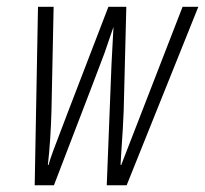

<svg xmlns="http://www.w3.org/2000/svg" viewBox="-20 -550 609 570"><path d="M311 -358.9 316.9 -470.2 290.5 -393.1Q286.1 -379.9 140.1 0H83L92.8 -529.8H139.2L132.8 -221.2Q130.4 -132.8 122.1 -60.1H124Q127.4 -73.2 138.2 -103Q148.9 -132.8 301.8 -529.8H355L347.2 -221.2Q345.7 -177.7 339.8 -93.3L337.9 -60.1H339.8L522 -529.8H568.8L356 0H296.9Z"/></svg>

Font: Open Sans Hebrew Condensed Light
Style: Italic
Weight: 300
Width: 3
Italic angle: -12°
Foundry: Ascender Corporation, Yanek Iontef
Version: Version 2.001;PS 002.001;hotconv 1.0.70;makeotf.lib2.5.58329